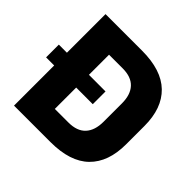

<svg xmlns="http://www.w3.org/2000/svg" viewBox="-163 -794 948 948"><g transform="rotate(45 311.0 -319.5)"><path d="M328 -280 1.5 -280.5V-369.5L328 -369ZM312.5 0H167.5V-131H307Q367 -131 397 -163.5Q427 -196 427 -256.5V-384.5Q427 -445 397 -477.2Q367 -509.5 307 -509.5H167V-639H312.5Q449 -639 516.8 -573.2Q584.5 -507.5 584.5 -384.5V-256Q584.5 -132.5 517 -66.2Q449.5 0 312.5 0ZM212 0H58V-639H212Z"/></g></svg>

Font: Anek Devanagari
Style: Bold
Weight: 700
Designer: Kailash Malviya (Devanagari) & Yesha Goshar (Latin)
Foundry: Ek Type
Version: Version 1.003